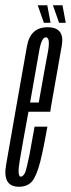

<svg xmlns="http://www.w3.org/2000/svg" viewBox="-43 -710 271 733"><path d="M29.5 3 36.5 -35.5Q21.5 -35.5 33 -101Q44 -166 69 -302Q97 -461.5 106.5 -515Q115.5 -567.5 132 -567.5Q149.5 -567.5 140.5 -515Q130.5 -463.5 105 -318.5H65.5L59 -283.5H149Q150.5 -293 151.5 -301.5Q180.5 -466 193 -536.5Q205 -606 138.5 -606Q73 -606 60 -534Q47.5 -462 19 -302Q-4 -168 -19.5 -82Q-35 3 29.5 3ZM36.5 -35.5 29.5 3Q61 3 79 -17Q96 -37 110.5 -92Q124 -146.5 138 -226.5H89Q78.5 -166.5 69 -116Q58.5 -65.5 52.5 -50Q44.5 -35.5 36.5 -35.5ZM182.5 -623H208L195.5 -690H159ZM124.5 -623H150L137.5 -690H101Z"/></svg>

Font: Anybody UltraCondensed Light
Style: Italic
Weight: 300
Width: 1
Italic angle: -10°
Version: Version 1.113;gftools[0.9.25]